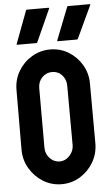

<svg xmlns="http://www.w3.org/2000/svg" viewBox="-62 -968 581 1018"><g transform="rotate(-5 229.0 -459.0)"><path d="M225 10Q171 10 126.5 -17.5Q82 -45 55 -90.5Q28 -136 28 -191L29 -508Q29 -563 55.5 -608Q82 -653 127 -680Q172 -707 225 -707Q279 -707 323 -680Q367 -653 393.5 -608Q420 -563 420 -508L421 -191Q421 -136 394.5 -90.5Q368 -45 323.5 -17.5Q279 10 225 10ZM225 -111Q255 -111 277.5 -135.5Q300 -160 300 -191L299 -508Q299 -541 278 -564Q257 -587 225 -587Q194 -587 172 -564.5Q150 -542 150 -508V-191Q150 -158 172 -134.5Q194 -111 225 -111ZM271 -747Q266 -747 267 -751L335 -924Q336 -928 340 -928H454Q460 -928 458 -924L377 -751Q375 -747 371 -747ZM55 -747Q50 -747 51 -751L116 -924Q117 -928 121 -928H235Q241 -928 239 -924L161 -751Q159 -747 155 -747Z"/></g></svg>

Font: Staatliches
Style: Regular
Weight: 400
Designer: Brian LaRossa & Erica Carras
Foundry: Type Brut Foundry
Version: Version 1.000; ttfautohint (v1.8.2) -l 8 -r 50 -G 200 -x 14 